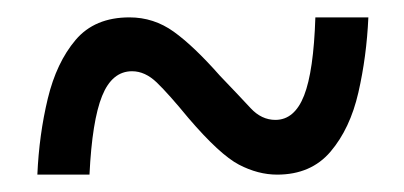

<svg xmlns="http://www.w3.org/2000/svg" viewBox="-20 -467 465 221"><path d="M23 -266Q25 -312 35 -353.5Q45 -395 67 -421Q89 -447 129 -447Q157 -447 180 -430.5Q203 -414 233 -380Q256 -356 268.5 -342.5Q281 -329 297 -329Q319 -329 330 -357Q341 -385 343 -447H404Q402 -402 392.5 -360.5Q383 -319 360.5 -292.5Q338 -266 299 -266Q277 -266 255 -277.5Q233 -289 197 -331Q174 -359 160.5 -372Q147 -385 132 -385Q109 -385 97.5 -356.5Q86 -328 83 -266Z"/></svg>

Font: Noto Serif Tamil ExtraCondensed SemiBold
Style: Regular
Weight: 600
Width: 2
Designer: Indian Type Foundry, Tom Grace, and the Monotype Design Team
Foundry: Monotype Imaging Inc.
Version: Version 2.004; ttfautohint (v1.8.4.7-5d5b)